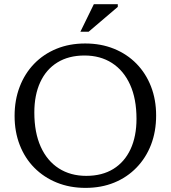

<svg xmlns="http://www.w3.org/2000/svg" viewBox="-20 -904 830 934"><path d="M394.5 -692.5Q471 -692.5 534.5 -666.8Q598 -641 643.8 -594.2Q689.5 -547.5 714.5 -483.5Q739.5 -419.5 739.5 -342Q739.5 -264.5 714.8 -200.2Q690 -136 644.2 -88.8Q598.5 -41.5 535.8 -15.8Q473 10 396 10Q319.5 10 256.2 -15.8Q193 -41.5 147 -88Q101 -134.5 76 -198.8Q51 -263 51 -340Q51 -417.5 75.8 -482Q100.5 -546.5 146.2 -593.8Q192 -641 255 -666.8Q318 -692.5 394.5 -692.5ZM399.5 -48.5Q477 -48.5 531.5 -82.2Q586 -116 615 -178.2Q644 -240.5 644 -326Q644 -423.5 612.8 -492.2Q581.5 -561 524.8 -597.5Q468 -634 391 -634Q314 -634 259.2 -600.2Q204.5 -566.5 175.8 -504.2Q147 -442 147 -356.5Q147 -259.5 178 -190.5Q209 -121.5 266 -85Q323 -48.5 399.5 -48.5ZM371 -749.5 436.5 -883.5H553V-870.5L411 -749.5Z"/></svg>

Font: Newsreader
Style: Regular
Weight: 400
Designer: Hugues Gentile
Foundry: Production Type
Version: Version 1.003